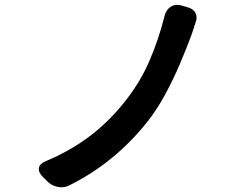

<svg xmlns="http://www.w3.org/2000/svg" viewBox="-20 -773 1040 808"><path d="M768 -743Q794 -736 803 -717.5Q812 -699 802 -675Q800 -668 794 -650.5Q788 -633 785 -624Q764 -567 736 -501.5Q708 -436 673.5 -372.5Q639 -309 598 -258Q533 -176 451.5 -109Q370 -42 272 7Q249 19 222.5 13.5Q196 8 178 -11L158 -31Q140 -50 144 -67.5Q148 -85 173 -95Q271 -136 350.5 -194.5Q430 -253 497 -335Q568 -422 608.5 -516Q649 -610 673 -708Q680 -733 699 -745Q718 -757 743 -750Z"/></svg>

Font: Chiron GoRound TC SB
Style: Regular
Weight: 500
Designer: Ryoko NISHIZUKA 西塚涼子 (kana, bopomofo & ideographs); Paul D. Hunt (Latin, Greek & Cyrillic); Sandoll Communications 산돌커뮤니
Foundry: Adobe
Version: Version 1.000;hotconv 1.1.1;makeotfexe 2.6.0